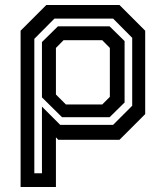

<svg xmlns="http://www.w3.org/2000/svg" viewBox="-20 -560 656 769"><path d="M62.5 189V-437L165.5 -540H458.5L561.5 -437V-103L458.5 0H213.5L204 -10V189ZM117.5 134H148V-133L221 -60H433L509.5 -136.5V-408.5L433 -485.5H198L117.5 -404.5ZM244 -141.5H389.5L420 -172V-368L389.5 -399H234.5L204 -368V-181.5ZM228.5 -90.5 148 -170V-391.5L212 -454.5H419L479 -395.5V-149.5L419 -90.5Z"/></svg>

Font: Tourney SemiBold
Style: Regular
Weight: 600
Version: Version 1.015